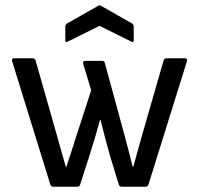

<svg xmlns="http://www.w3.org/2000/svg" viewBox="-20 -709 756 729"><path d="M238.8 -551.8Q228 -545.4 228 -556.2V-606.9Q228 -616.2 234.9 -620.1L351.1 -686Q358.4 -691.4 365.2 -686L481 -620.1Q487.8 -616.2 487.8 -606.9V-556.2Q487.8 -545.4 477.1 -551.8L357.9 -610.8ZM182.1 0Q173.8 0 170.9 -8.8L25.9 -477.1Q22.9 -487.8 34.2 -487.8H104Q112.3 -487.8 115.2 -479L193.8 -203.1Q199.7 -181.6 211.7 -139.2Q223.6 -96.7 230 -75.2H231.9Q238.8 -95.7 252.2 -137.2Q265.6 -178.7 272 -199.2L326.2 -366.2L295.9 -466.8Q294.4 -471.7 296.6 -474.9Q298.8 -478 304.2 -478H367.2Q376.5 -478 377.9 -470.2L452.1 -198.2Q458 -177.7 468.3 -136.7Q478.5 -95.7 483.9 -75.2H485.8Q492.2 -96.2 503.4 -138.2Q514.6 -180.2 521 -201.2L601.1 -479Q604 -487.8 611.8 -487.8H682.1Q692.9 -487.8 689.9 -477.1L543.9 -8.8Q541 0 533.2 0H441.9Q433.6 0 431.2 -7.8L399.9 -109.9Q382.3 -170.4 361.8 -253.9H359.9Q343.3 -191.9 317.9 -112.8L284.2 -7.8Q281.7 0 272.9 0Z"/></svg>

Font: Sofia Sans
Style: Regular
Weight: 400
Designer: Botio Nikoltchev, Ani Petrova
Foundry: lettersoup
Version: Version 4.100